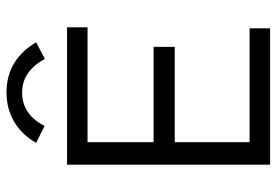

<svg xmlns="http://www.w3.org/2000/svg" viewBox="-150 -700 850 590"><g transform="rotate(-90 275.0 -405.0)"><path d="M64 0V-624H486V-561H133V-358H426V-293H133V-63H483V0ZM183 -693 131 -719Q156 -763 196 -786.5Q236 -810 286 -810Q386 -810 440 -719L389 -692Q351 -762 286 -762Q218 -762 183 -693Z"/></g></svg>

Font: Inconsolata SemiExpanded
Style: Regular
Weight: 400
Width: 6
Monospace: yes
Designer: Raph Levien, Cyreal, Brenton Simpson
Foundry: Raph Levien, Cyreal, Google
Version: Version 3.000; ttfautohint (v1.8.2.53-6de2)